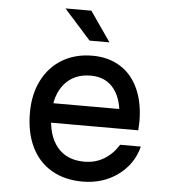

<svg xmlns="http://www.w3.org/2000/svg" viewBox="-58 -893 865 961"><g transform="rotate(5 375.0 -412.0)"><path d="M585 -362 548 -305Q548 -406 506 -461Q464 -516 388 -516Q304 -516 256 -459.5Q208 -403 208 -305Q208 -200 256 -142Q304 -84 392 -84Q447 -84 490.5 -110Q534 -136 564 -184H668Q645 -94 569.5 -39Q494 16 392 16Q302 16 236 -22.5Q170 -61 135 -133.5Q100 -206 100 -305Q100 -398 136 -468.5Q172 -539 237 -577.5Q302 -616 388 -616Q468 -616 527.5 -579Q587 -542 618.5 -472Q650 -402 650 -307Q650 -292 648 -264H185V-362ZM366 -690 232 -840H362L466 -690Z"/></g></svg>

Font: Martian Mono VF sWd Rg
Style: Regular
Weight: 400
Width: 6
Monospace: yes
Designer: Roman Shamin
Foundry: Evil Martians
Version: Version 1.100